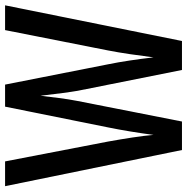

<svg xmlns="http://www.w3.org/2000/svg" viewBox="-10 -744 754 775"><g transform="rotate(-90 367.5 -357.0)"><path d="M733 -714 589 0H472L388 -421Q384 -444 379 -482Q374 -520 368 -571Q364 -537 359 -497.5Q354 -458 347 -422L264 0H149L3 -714H103L183 -299Q192 -249 199.5 -200Q207 -151 210 -115Q216 -161 224 -209.5Q232 -258 240 -297L324 -714H413L495 -298Q503 -259 510 -212.5Q517 -166 523 -115Q529 -163 536 -210.5Q543 -258 551 -299L633 -714Z"/></g></svg>

Font: Noto Sans Khmer UI ExtraCondensed Medium
Style: Regular
Weight: 500
Width: 2
Designer: Danh Hong and the Monotype Design Team
Foundry: Monotype Imaging Inc.
Version: Version 2.002; ttfautohint (v1.8.4.7-5d5b)